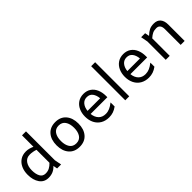

<svg xmlns="http://www.w3.org/2000/svg" viewBox="199 -1872 3002 3002"><g transform="rotate(-45 1700.0 -371.0)"><path d="M469 0 456 -69Q420 -29 375 -9Q330 11 274 11Q177 11 125 -64Q73 -139 73 -256Q73 -336 101.5 -399Q130 -462 183.5 -498Q237 -534 311 -534Q347 -534 379 -525.5Q411 -517 447 -501V-754H535V-116L557 0ZM447 -147V-434Q383 -456 320 -456Q247 -456 207.5 -400.5Q168 -345 168 -258Q168 -175 196.5 -122.5Q225 -70 288 -70Q336 -70 373.5 -89.5Q411 -109 447 -147Z M718 -261Q718 -385 782 -459.5Q846 -534 960 -534Q1074 -534 1138 -459.5Q1202 -385 1202 -261Q1202 -137 1138 -62.5Q1074 12 960 12Q846 12 782 -62.5Q718 -137 718 -261ZM1107 -261Q1107 -350 1070 -404Q1033 -458 960 -458Q887 -458 850.5 -404Q814 -350 814 -261Q814 -172 850.5 -118Q887 -64 960 -64Q1033 -64 1070 -118Q1107 -172 1107 -261Z M1812 -232H1442Q1450 -155 1493.5 -109.5Q1537 -64 1612 -64Q1657 -64 1699.5 -82.5Q1742 -101 1786 -137H1790V-49Q1746 -17 1703 -2.5Q1660 12 1611 12Q1531 12 1472 -23Q1413 -58 1381.5 -120.5Q1350 -183 1350 -264Q1350 -341 1378.5 -402.5Q1407 -464 1460 -499Q1513 -534 1584 -534Q1656 -534 1707.5 -498.5Q1759 -463 1785.5 -401Q1812 -339 1812 -261ZM1442 -300H1721Q1714 -373 1680.5 -417Q1647 -461 1585 -461Q1523 -461 1486 -416Q1449 -371 1442 -300Z M1976 -754H2064V0H1976Z M2692 -232H2322Q2330 -155 2373.5 -109.5Q2417 -64 2492 -64Q2537 -64 2579.5 -82.5Q2622 -101 2666 -137H2670V-49Q2626 -17 2583 -2.5Q2540 12 2491 12Q2411 12 2352 -23Q2293 -58 2261.5 -120.5Q2230 -183 2230 -264Q2230 -341 2258.5 -402.5Q2287 -464 2340 -499Q2393 -534 2464 -534Q2536 -534 2587.5 -498.5Q2639 -463 2665.5 -401Q2692 -339 2692 -261ZM2322 -300H2601Q2594 -373 2560.5 -417Q2527 -461 2465 -461Q2403 -461 2366 -416Q2329 -371 2322 -300Z M3289 -362V0H3201V-350Q3201 -400 3180 -427.5Q3159 -455 3116 -455Q3067 -455 3033.5 -439Q3000 -423 2959 -387V0H2871V-406L2849 -522H2937L2951 -449Q2998 -494 3038.5 -514Q3079 -534 3139 -534Q3213 -534 3251 -488.5Q3289 -443 3289 -362Z"/></g></svg>

Font: AmikoRegular
Style: Regular
Weight: 400
Designer: Pablo Impallari, Rodrigo Fuenzalida, Andres Torresi
Foundry: Impallari Type
Version: Version 1.000; ttfautohint (v1.3)